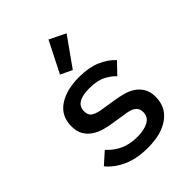

<svg xmlns="http://www.w3.org/2000/svg" viewBox="-224 -914 1049 1049"><g transform="rotate(-45 300.0 -389.5)"><path d="M311 -579 244 -611 335 -791 429 -745ZM59 -87 126 -147Q160 -110 202.5 -90.5Q245 -71 303 -71Q356 -71 388.5 -89Q421 -107 421 -145Q421 -161 415 -172Q409 -183 398 -190Q387 -197 372.5 -201Q358 -205 342 -207L260 -220Q230 -224 199 -233Q168 -242 143.5 -258.5Q119 -275 103.5 -301Q88 -327 88 -367Q88 -446 148.5 -487Q209 -528 308 -528Q380 -528 432.5 -506.5Q485 -485 520 -447L459 -383Q439 -406 402 -425.5Q365 -445 304 -445Q195 -445 195 -376Q195 -343 218.5 -330.5Q242 -318 274 -314L356 -301Q387 -296 417.5 -288Q448 -280 472.5 -263.5Q497 -247 512.5 -221Q528 -195 528 -155Q528 -77 467.5 -32.5Q407 12 301 12Q217 12 156.5 -15Q96 -42 59 -87Z"/></g></svg>

Font: IBM Plaex Mono Medium
Style: Regular
Weight: 500
Designer: Mike Abbink, Paul van der Laan, Pieter van Rosmalen
Foundry: Bold Monday
Version: Version 2.003